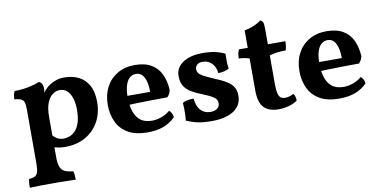

<svg xmlns="http://www.w3.org/2000/svg" viewBox="-79 -853 2650 1331"><g transform="rotate(-10 1245.5 -187.5)"><path d="M247.1 -385.7Q258.3 -401.9 268.1 -411.1Q279.3 -423.8 298.8 -436.5Q318.4 -449.2 344.2 -458Q370.1 -466.8 400.4 -466.8Q459 -466.8 502.7 -444.8Q546.4 -422.9 571.8 -377.4Q597.2 -332 597.2 -259.8Q597.2 -181.2 562.7 -120.1Q528.3 -59.1 467.3 -25.1Q406.2 8.8 324.2 8.8Q301.3 8.8 282.2 5.4Q267.6 2.9 251 -1.5V68.8Q251 111.8 260.5 136Q270 160.2 291.5 170.7Q313 181.2 350.1 184.1Q355 195.8 356.2 211.9Q357.4 228 357.4 245.1Q340.3 244.1 314.7 243.7Q289.1 243.2 260 242.7Q231 242.2 203.1 242.2Q158.2 242.2 110.1 242.7Q62 243.2 34.2 245.1Q34.2 224.1 35.6 209.5Q37.1 194.8 40 184.1Q67.4 182.1 82.3 174.1Q97.2 166 102.8 144.5Q108.4 123 108.4 84V-295.9Q108.4 -325.2 103.8 -341.6Q99.1 -357.9 83.7 -366.5Q68.4 -375 35.2 -377Q35.2 -392.1 37.6 -406.5Q40 -420.9 47.4 -434.1Q100.1 -434.1 149.7 -444.6Q199.2 -455.1 222.2 -466.8Q236.3 -461.9 243.7 -449.5Q251 -437 251 -413.1Q251 -400.4 247.1 -385.7ZM251 -84.5Q263.7 -71.3 277.3 -62.5Q297.4 -49.8 326.2 -49.8Q344.2 -49.8 365.7 -57.4Q387.2 -64.9 406.7 -84.5Q426.3 -104 438.2 -140.4Q450.2 -176.8 450.2 -233.9Q450.2 -275.9 439.7 -310.5Q429.2 -345.2 408.2 -365.7Q387.2 -386.2 355 -386.2Q330.1 -386.2 306.2 -369.6Q282.2 -353 266.6 -315.4Q251 -277.8 251 -216.3Z M811 -265.1H971.2Q971.2 -332 951.7 -368.4Q932.1 -404.8 895 -404.8Q871.1 -404.8 852.1 -389.4Q833 -374 822.3 -340.8Q812.5 -311 811 -265.1ZM814.5 -201.7Q817.9 -179.7 824.2 -159.2Q836.9 -116.2 867.4 -91.1Q897.9 -65.9 951.2 -65.9Q984.9 -65.9 1019 -78.9Q1053.2 -91.8 1077.1 -112.8Q1085.9 -107.9 1094 -93Q1102.1 -78.1 1102.1 -63Q1064.9 -25.9 1017.1 -8.5Q969.2 8.8 906.2 8.8Q821.8 8.8 768.8 -22.2Q715.8 -53.2 690.9 -106.7Q666 -160.2 666 -226.1Q666 -296.9 694.1 -350.8Q722.2 -404.8 774.7 -435.8Q827.1 -466.8 897 -466.8Q969.2 -466.8 1014.6 -439.5Q1060.1 -412.1 1082 -363.5Q1104 -314.9 1106.9 -253.9Q1100.1 -225.1 1082 -207Q1057.1 -207 1021 -206.5Q984.9 -206.1 943.4 -205.6Q901.9 -205.1 859.4 -203.6Q836.4 -202.6 814.5 -201.7Z M1531.2 -435.1Q1530.3 -410.2 1530.8 -382.6Q1531.2 -355 1535.2 -329.1Q1521 -320.8 1501 -315.9Q1481 -311 1459 -311Q1457 -336.9 1445.6 -358.4Q1434.1 -379.9 1413.6 -393.6Q1393.1 -407.2 1363.3 -407.2Q1340.3 -407.2 1326.2 -395Q1312 -382.8 1312 -363.8Q1312 -350.1 1319.1 -338.6Q1326.2 -327.1 1349.6 -313.5Q1373 -299.8 1421.4 -279.8Q1478 -256.8 1510 -236.3Q1542 -215.8 1555.7 -191.4Q1569.3 -167 1569.3 -132.8Q1569.3 -87.9 1543.7 -55.9Q1518.1 -23.9 1471.2 -7.6Q1424.3 8.8 1360.4 8.8Q1298.3 8.8 1258.3 0Q1218.3 -8.8 1180.2 -25.9Q1182.1 -44.9 1183.1 -67.4Q1184.1 -89.8 1183.6 -111.8Q1183.1 -133.8 1181.2 -149.9Q1195.3 -159.2 1217.3 -163.1Q1239.3 -167 1259.3 -167Q1265.1 -110.8 1291.7 -83Q1318.4 -55.2 1359.4 -55.2Q1389.2 -55.2 1407.2 -68.6Q1425.3 -82 1425.3 -105Q1425.3 -121.1 1417.7 -132.6Q1410.2 -144 1389.6 -156Q1369.1 -168 1329.1 -184.1Q1282.2 -202.1 1250.2 -221.2Q1218.3 -240.2 1201.2 -267.6Q1184.1 -294.9 1184.1 -337.9Q1184.1 -371.1 1199.2 -395Q1214.4 -418.9 1240.7 -435.1Q1267.1 -451.2 1300.5 -459Q1334 -466.8 1371.1 -466.8Q1424.3 -466.8 1461.2 -459Q1498 -451.2 1531.2 -435.1Z M1829.1 8.8Q1760.3 8.8 1725.3 -27.1Q1690.4 -63 1690.4 -147.9V-373Q1674.3 -378.9 1657.2 -381.8Q1640.1 -384.8 1616.2 -386.2Q1616.2 -403.8 1618.7 -418Q1621.1 -432.1 1628.4 -448.2H1690.4V-570.8Q1723.1 -576.2 1755.1 -589.6Q1787.1 -603 1808.1 -620.1Q1822.3 -613.8 1827.1 -602.8Q1832 -591.8 1832 -559.1V-448.2H1955.1Q1955.1 -430.2 1953.1 -414.6Q1951.2 -398.9 1946.3 -384.8Q1912.1 -384.8 1884.3 -380.9Q1856.4 -377 1832 -370.1V-164.1Q1832 -125 1837.6 -102.5Q1843.3 -80.1 1855.2 -71Q1867.2 -62 1884.3 -62Q1901.4 -62 1916.7 -66.4Q1932.1 -70.8 1946.3 -79.1Q1960.4 -61 1961.4 -29.8Q1941.4 -13.2 1904.3 -2.2Q1867.2 8.8 1829.1 8.8Z M2160.2 -265.1H2320.3Q2320.3 -332 2300.8 -368.4Q2281.2 -404.8 2244.1 -404.8Q2220.2 -404.8 2201.2 -389.4Q2182.1 -374 2171.4 -340.8Q2161.6 -311 2160.2 -265.1ZM2163.6 -201.7Q2167 -179.7 2173.3 -159.2Q2186 -116.2 2216.6 -91.1Q2247.1 -65.9 2300.3 -65.9Q2334 -65.9 2368.2 -78.9Q2402.3 -91.8 2426.3 -112.8Q2435.1 -107.9 2443.1 -93Q2451.2 -78.1 2451.2 -63Q2414.1 -25.9 2366.2 -8.5Q2318.4 8.8 2255.4 8.8Q2170.9 8.8 2117.9 -22.2Q2064.9 -53.2 2040 -106.7Q2015.1 -160.2 2015.1 -226.1Q2015.1 -296.9 2043.2 -350.8Q2071.3 -404.8 2123.8 -435.8Q2176.3 -466.8 2246.1 -466.8Q2318.4 -466.8 2363.8 -439.5Q2409.2 -412.1 2431.2 -363.5Q2453.1 -314.9 2456.1 -253.9Q2449.2 -225.1 2431.2 -207Q2406.2 -207 2370.1 -206.5Q2334 -206.1 2292.5 -205.6Q2251 -205.1 2208.5 -203.6Q2185.5 -202.6 2163.6 -201.7Z"/></g></svg>

Font: Ekush
Style: Regular
Weight: 400
Designer: Jayed Ahsan Saad & S M Khalid Hossain
Foundry: Codepotro
Version: Codepotro Ekush; Version 0.600